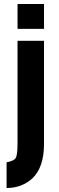

<svg xmlns="http://www.w3.org/2000/svg" viewBox="-20 -759 295 964"><path d="M13 185V56Q50 49 59 34Q68 19 68 -40V-554H201V-37Q201 82 142 137Q89 185 13 185ZM68 -614V-739H201V-614Z"/></svg>

Font: Involve
Style: Bold
Weight: 700
Designer: Stefan Peev
Foundry: Context Ltd.
Version: Version 1.001